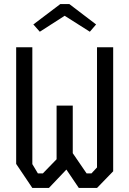

<svg xmlns="http://www.w3.org/2000/svg" viewBox="-20 -930 640 950"><path d="M60 -696V-119L140 0H222L308.5 -91L370 0H460L540 -82.5V-696H460V-101.5L432.5 -72H408.5L340 -172V-407.5H260V-142L192 -72H167.5L140 -118V-696ZM323 -910 455.5 -809 424.5 -773 300 -852 177 -773 145 -809 278.5 -910Z"/></svg>

Font: Kode Mono
Style: Regular
Weight: 400
Monospace: yes
Designer: Isa Ozler
Foundry: Kadena LLC
Version: Version 1.000;gftools[0.9.28]